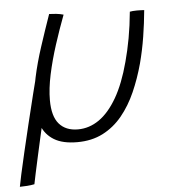

<svg xmlns="http://www.w3.org/2000/svg" viewBox="-80 -574 721 810"><g transform="rotate(-5 281.0 -169.0)"><path d="M-28.5 188.5Q-26 174 -17.8 136Q-9.5 98 3 44.5Q15.5 -9 30.5 -71.2Q45.5 -133.5 61.5 -197.8Q77.5 -262 93.5 -321L154 -331Q137 -268 124 -217.5Q111 -167 100 -118Q89 -69 75.5 -10.5Q67.5 24.5 58.8 64.5Q50 104.5 43 137Q36 169.5 33.5 183Q19 186 2.2 187.2Q-14.5 188.5 -28.5 188.5ZM498 -507Q502.5 -508 511 -508.8Q519.5 -509.5 528 -509.5Q536 -509.5 545.5 -509.2Q555 -509 559 -508.5Q554 -454 545 -397.2Q536 -340.5 521.5 -285.5Q504.5 -223 480 -167.5Q455.5 -112 420.5 -69.2Q385.5 -26.5 338.2 -2.2Q291 22 229.5 22Q168 22 131.8 0Q95.5 -22 80 -61.2Q64.5 -100.5 64.5 -151.5Q64.5 -204 77.8 -265.5Q91 -327 112.8 -393.5Q134.5 -460 158 -527Q164 -526.5 172.2 -526Q180.5 -525.5 187.5 -525Q196 -524 204.2 -522.5Q212.5 -521 218.5 -519Q196 -459.5 175.5 -396Q155 -332.5 142.2 -272.8Q129.5 -213 129.5 -164.5Q129.5 -96 157.5 -63.8Q185.5 -31.5 237 -31.5Q285 -31.5 326.8 -60.5Q368.5 -89.5 402.8 -148.5Q437 -207.5 461 -298Q473.5 -343.5 483 -395.8Q492.5 -448 498 -507Z"/></g></svg>

Font: Grandstander Thin ExtraLight
Style: Italic
Weight: 250
Italic angle: -15°
Version: Version 1.200